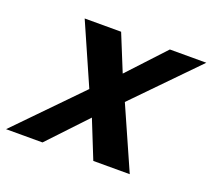

<svg xmlns="http://www.w3.org/2000/svg" viewBox="-159 -666 878 792"><g transform="rotate(20 279.5 -270.0)"><path d="M-62.3 0H97.7L254.1 -166L320.7 0H480.7L359.8 -273L620.3 -540H460.3L311.5 -380L246.3 -540H86.3L203.8 -273Z"/></g></svg>

Font: Manrope
Style: ExtraBoldItalic
Weight: 800
Italic angle: -15°
Designer: Mikhail Sharanda
Foundry: Mikhail Sharanda
Version: Version 4.502;hotconv 1.0.109;makeotfexe 2.5.65596